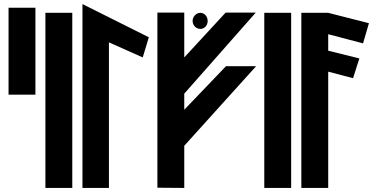

<svg xmlns="http://www.w3.org/2000/svg" viewBox="-20 -923 1851 943"><path d="M22 -458H154V-885H22Z M203 0H335V-860H203Z M385 0H515V-715L681 -641L711 -740L385 -903Z M753 -1 885 0V-207L1238 -598H1090L885 -384V-463L1236 -861H1088L885 -641V-861H753ZM926 -820C926 -799 943 -781 964 -781C985 -781 1000 -799 1000 -820C1000 -841 985 -860 964 -860C943 -860 926 -841 926 -820Z M1278 0H1410V-860H1278Z M1460 -860V0H1592V-571L1714 -539L1745 -636L1592 -674V-755L1763 -710L1792 -809L1592 -860Z"/></svg>

Font: Ny Stormning
Style: Regular
Weight: 400
Designer: Robert Jablonski, Mew Too
Foundry: Cannot Into Space Fonts
Version: Version 0.90